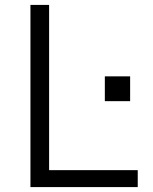

<svg xmlns="http://www.w3.org/2000/svg" viewBox="-20 -762 622 782"><path d="M104 0H541V-69H180V-742H104ZM407 -451V-350H510V-451Z"/></svg>

Font: Cheyenne Sans Light
Style: Regular
Weight: 300
Designer: The Public Sans project authors (U.S. Web Design System), Libre Franklin designed by Pablo Impallari and Rodrigo Fuenzal
Foundry: The Cheyenne Sans Project Authors
Version: Version 2.007